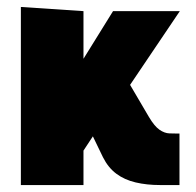

<svg xmlns="http://www.w3.org/2000/svg" viewBox="-20 -532 564 552"><path d="M408 -196 354 -288 497 -500H305L220 -363V-500L40 -512V0H220V-99L247 -140L276 -80Q291 -50 314.5 -32.5Q338 -15 370 -7.5Q402 0 440 0H496V-148H493Q481 -148 467 -148.5Q453 -149 438.5 -159Q424 -169 408 -196Z"/></svg>

Font: Advent Pro Black
Style: Regular
Weight: 900
Version: Version 3.000